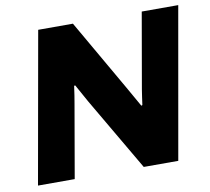

<svg xmlns="http://www.w3.org/2000/svg" viewBox="-77 -773 941 860"><g transform="rotate(-10 393.5 -343.5)"><path d="M28 0H195L253 -334C256 -352 262 -386 265 -412L270 -413C283 -389 303 -353 315 -332L509 0H666L787 -687H621L561 -343C558 -323 554 -298 551 -274L546 -272C532 -297 510 -336 495 -362L308 -687H150Z"/></g></svg>

Font: Archivo ExtraBold
Style: Italic
Weight: 800
Italic angle: -10°
Designer: Hector Gatti
Foundry: Omnibus-Type
Version: Version 2.001